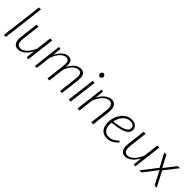

<svg xmlns="http://www.w3.org/2000/svg" viewBox="247 -1940 3159 3159"><g transform="rotate(45 1826.5 -361.0)"><path d="M45 0 133 -727.5H179.5L91 0Z M351.5 -497.5 314 -181Q305.5 -109.5 323.5 -71.2Q341.5 -33 391 -33Q418.5 -33 446.5 -47Q474.5 -61 501 -87.2Q527.5 -113.5 551 -150.2Q574.5 -187 592.5 -233L624.5 -497.5H671.5L611.5 0H589.5Q580 0 575.8 -5Q571.5 -10 571.5 -18.5L586.5 -160Q566 -120.5 541.2 -89.5Q516.5 -58.5 489.2 -37.2Q462 -16 433 -4.8Q404 6.5 375 6.5Q311 6.5 283.5 -42.8Q256 -92 267 -181L304.5 -497.5Z M765.5 0 825.5 -499H847Q864.5 -499 864.5 -481L850.5 -342Q889.5 -419.5 940.5 -462.2Q991.5 -505 1048 -505Q1077 -505 1096 -494.5Q1115 -484 1125.5 -463.8Q1136 -443.5 1139 -414Q1142 -384.5 1139 -346.5Q1158.5 -386.5 1181.8 -416.2Q1205 -446 1230.8 -465.8Q1256.5 -485.5 1283.5 -495.2Q1310.5 -505 1337 -505Q1369.5 -505 1390.8 -492.5Q1412 -480 1423.5 -456Q1435 -432 1437.2 -397.2Q1439.5 -362.5 1434 -318L1396.5 0H1350L1387.5 -318Q1392 -353.5 1391.2 -381Q1390.5 -408.5 1383.2 -427.2Q1376 -446 1361.2 -455.5Q1346.5 -465 1322 -465Q1297.5 -465 1272.2 -453.8Q1247 -442.5 1222.8 -420Q1198.5 -397.5 1176.8 -363.5Q1155 -329.5 1137.5 -283.5L1104 0H1057.5L1095 -318Q1099.5 -353.5 1099.5 -381Q1099.5 -408.5 1093 -427.2Q1086.5 -446 1072.2 -455.5Q1058 -465 1033.5 -465Q976.5 -465 928.2 -413Q880 -361 843.5 -266L812 0Z M1658 -497.5 1597.5 0H1551L1611.5 -497.5ZM1694.5 -669Q1694.5 -660 1690.8 -652.2Q1687 -644.5 1681 -638.5Q1675 -632.5 1667.2 -629Q1659.5 -625.5 1651.5 -625.5Q1643 -625.5 1635.5 -629Q1628 -632.5 1622.5 -638.5Q1617 -644.5 1613.5 -652.2Q1610 -660 1610 -669Q1610 -678 1613.5 -686Q1617 -694 1622.8 -700.2Q1628.5 -706.5 1636 -710Q1643.5 -713.5 1652 -713.5Q1660 -713.5 1667.8 -710Q1675.5 -706.5 1681.5 -700.5Q1687.5 -694.5 1691 -686.2Q1694.5 -678 1694.5 -669Z M1757.5 0 1817 -499H1838.5Q1856 -499 1856 -481L1841.5 -337.5Q1862 -377 1886.8 -408.2Q1911.5 -439.5 1938.8 -461Q1966 -482.5 1995.2 -493.8Q2024.5 -505 2054 -505Q2086 -505 2108.8 -492.5Q2131.5 -480 2145.2 -456Q2159 -432 2163.2 -397.2Q2167.5 -362.5 2162 -318L2124.5 0H2077.5L2115 -318Q2123.5 -389 2105.5 -427Q2087.5 -465 2038 -465Q2010 -465 1981.5 -450.8Q1953 -436.5 1926.5 -410.2Q1900 -384 1876.5 -346.8Q1853 -309.5 1835 -263L1804.5 0Z M2654 -402.5Q2654 -382 2648.5 -363.5Q2643 -345 2629 -328.5Q2615 -312 2591 -297.2Q2567 -282.5 2529.5 -270.2Q2492 -258 2440 -248.2Q2388 -238.5 2318 -231Q2317 -220.5 2316.5 -210.2Q2316 -200 2316 -190Q2316 -115.5 2349.8 -73.5Q2383.5 -31.5 2451.5 -31.5Q2478 -31.5 2499.2 -37.2Q2520.5 -43 2537.2 -52Q2554 -61 2566.8 -71Q2579.5 -81 2589.5 -90Q2599.5 -99 2606.8 -104.8Q2614 -110.5 2620 -110.5Q2626 -110.5 2630.5 -105.5L2641.5 -92.5Q2617 -66.5 2593.8 -47.8Q2570.5 -29 2546.8 -17Q2523 -5 2497.5 0.8Q2472 6.5 2443 6.5Q2401.5 6.5 2369.2 -7.2Q2337 -21 2315 -46.2Q2293 -71.5 2281.5 -107.8Q2270 -144 2270 -189Q2270 -226.5 2277.5 -264.5Q2285 -302.5 2299.8 -337.5Q2314.5 -372.5 2336.2 -403Q2358 -433.5 2386 -456Q2414 -478.5 2448 -491.5Q2482 -504.5 2521.5 -504.5Q2558 -504.5 2583.2 -494.2Q2608.5 -484 2624.2 -468.8Q2640 -453.5 2647 -435.8Q2654 -418 2654 -402.5ZM2519 -469.5Q2479 -469.5 2446.8 -452.5Q2414.5 -435.5 2389.8 -407.2Q2365 -379 2348.2 -341.8Q2331.5 -304.5 2323.5 -264Q2387 -271 2433 -280.2Q2479 -289.5 2511 -299.8Q2543 -310 2562.8 -322Q2582.5 -334 2593.5 -346.8Q2604.5 -359.5 2608.2 -373Q2612 -386.5 2612 -401Q2612 -411.5 2607.2 -423.8Q2602.5 -436 2591.5 -446Q2580.5 -456 2562.8 -462.8Q2545 -469.5 2519 -469.5Z M2843.5 -497.5 2806 -181Q2797.5 -109.5 2815.5 -71.2Q2833.5 -33 2883 -33Q2910.5 -33 2938.5 -47Q2966.5 -61 2993 -87.2Q3019.5 -113.5 3043 -150.2Q3066.5 -187 3084.5 -233L3116.5 -497.5H3163.5L3103.5 0H3081.5Q3072 0 3067.8 -5Q3063.5 -10 3063.5 -18.5L3078.5 -160Q3058 -120.5 3033.2 -89.5Q3008.5 -58.5 2981.2 -37.2Q2954 -16 2925 -4.8Q2896 6.5 2867 6.5Q2803 6.5 2775.5 -42.8Q2748 -92 2759 -181L2796.5 -497.5Z M3402.5 -266 3277 -497.5H3317Q3323.5 -497.5 3326.5 -495.8Q3329.5 -494 3332 -490L3436.5 -291Q3440 -298.5 3444.5 -304.5L3588.5 -489Q3593.5 -497.5 3602 -497.5H3644L3461.5 -265.5L3601 0H3561Q3549 0 3544.5 -11L3427 -239Q3424 -231.5 3419.5 -225.5L3252.5 -10Q3249 -6 3245.2 -3Q3241.5 0 3235.5 0H3195.5Z"/></g></svg>

Font: Lato Light
Style: Italic
Weight: 300
Italic angle: -7°
Designer: Lukasz Dziedzic
Foundry: tyPoland Lukasz Dziedzic
Version: Version 2.007; 2014-02-27